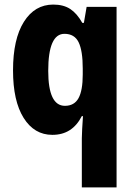

<svg xmlns="http://www.w3.org/2000/svg" viewBox="-20 -580 589 840"><path d="M338 25Q338 8 339.5 -16Q341 -40 343 -72H338Q317 -31 285 -10.5Q253 10 209 10Q130 10 83.5 -64Q37 -138 37 -272Q37 -409 84.5 -484.5Q132 -560 213 -560Q258 -560 287.5 -540.5Q317 -521 340 -480H347L359 -550H490V240H338ZM264 -117Q305 -117 323.5 -150.5Q342 -184 342 -254V-280Q342 -358 324 -395Q306 -432 262 -432Q191 -432 191 -270Q191 -117 264 -117Z"/></svg>

Font: Noto Sans Armenian Condensed ExtraBold
Style: Regular
Weight: 800
Width: 3
Designer: Monotype Design Team
Foundry: Monotype Imaging Inc.
Version: Version 2.008; ttfautohint (v1.8.4.7-5d5b)